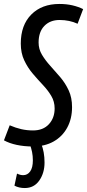

<svg xmlns="http://www.w3.org/2000/svg" viewBox="-43 -730 440 970"><path d="M377 -684 349 -610Q308 -629 258 -629Q210 -629 181 -599Q152 -569 152 -515Q152 -482 169 -453.5Q186 -425 211 -397.5Q236 -370 261.5 -340Q287 -310 304 -273.5Q321 -237 321 -189Q321 -130 296.5 -85Q272 -40 227.5 -15Q183 10 122 10Q79 10 41.5 2Q4 -6 -23 -21L6 -97Q36 -84 64.5 -77.5Q93 -71 124 -71Q175 -71 204 -102.5Q233 -134 233 -182Q233 -217 216 -245.5Q199 -274 173.5 -301Q148 -328 122.5 -358Q97 -388 79.5 -425Q62 -462 62 -510Q62 -603 115 -656.5Q168 -710 257 -710Q293 -710 323 -703Q353 -696 377 -684ZM30 208 43 147Q59 155 74 155Q96 155 109.5 136Q123 117 123 80Q123 58 119 38Q115 18 107 -3L165 -4Q182 37 182 91Q182 144 155.5 182Q129 220 82 220Q53 220 30 208Z"/></svg>

Font: Georama Condensed Medium
Style: Italic
Weight: 500
Width: 3
Italic angle: -9°
Designer: Jean-Baptiste Levee
Foundry: Production Type
Version: Version 1.000